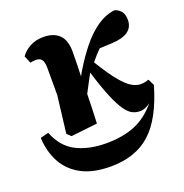

<svg xmlns="http://www.w3.org/2000/svg" viewBox="-131 -626 927 969"><g transform="rotate(-20 332.0 -141.5)"><path d="M167 14 146 -6 170 -205V-351Q170 -382 160.5 -395.5Q151 -409 129 -409Q121 -409 112.5 -408Q104 -407 99 -405L82 -445Q100 -471 131 -488Q162 -505 203 -505Q259 -505 289 -475Q319 -445 318 -380Q318 -350 317 -317.5Q316 -285 315 -253Q347 -311 387 -364.5Q427 -418 460 -446Q493 -475 523.5 -490Q554 -505 587 -509Q607 -504 621 -487.5Q635 -471 635 -441Q635 -363 521 -357L452 -354Q425 -327 401 -297Q448 -220 481 -180.5Q514 -141 539 -127Q564 -113 585 -113Q599 -113 610 -115.5Q621 -118 629 -121L646 -87Q598 79 516.5 152.5Q435 226 302 226Q207 226 145 192.5Q83 159 52 100.5Q21 42 18 -31L62 -42Q94 40 160.5 74Q227 108 321 108Q409 108 474.5 81.5Q540 55 592 -8Q579 2 565 8Q551 14 535 14Q514 14 495 4.5Q476 -5 456.5 -32.5Q437 -60 414.5 -113.5Q392 -167 365 -255Q352 -230 339 -206.5Q326 -183 314 -159Q313 -118 312 -76.5Q311 -35 309 -2Z"/></g></svg>

Font: Source Serif 4 SmText
Style: Bold
Weight: 700
Designer: Frank Grießhammer
Foundry: Adobe
Version: Version 4.005;hotconv 1.1.0;makeotfexe 2.6.0